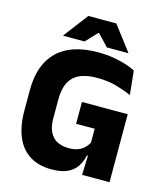

<svg xmlns="http://www.w3.org/2000/svg" viewBox="-122 -917 873 1023"><g transform="rotate(15 314.0 -406.0)"><path d="M259 14Q186 14 136.8 -17.5Q87.5 -49 63 -108.8Q38.5 -168.5 38.5 -252.5V-365Q38.5 -506 114.8 -579.5Q191 -653 337.5 -653Q382.5 -653 421 -646.8Q459.5 -640.5 491.2 -630.5Q523 -620.5 546.5 -608.5L560 -476.5Q522 -493.5 475.2 -506.8Q428.5 -520 368 -520Q280 -520 239 -480.2Q198 -440.5 198 -356V-251Q198 -188 227.8 -153.5Q257.5 -119 320.5 -119Q348.5 -119 369.2 -127.2Q390 -135.5 403.8 -149Q417.5 -162.5 425.5 -179V-301L446 -255L323 -254.5V-375H575.5V-106.5H422.5Q415 -72 397.2 -44.8Q379.5 -17.5 346.2 -1.8Q313 14 259 14ZM429 -131.5H575.5V0H424ZM237.5 -826.5H391.5L494 -692V-690H376L316.5 -753H312.5L253 -690H135V-692Z"/></g></svg>

Font: Anek Latin Medium
Style: Bold
Weight: 700
Version: Version 1.003